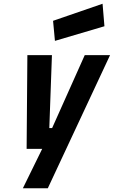

<svg xmlns="http://www.w3.org/2000/svg" viewBox="-20 -794 607 1024"><path d="M205 0H122L126 -500H257L243 -111H258L432 -500H567L235 210H102ZM263 -683 527 -774 537 -654 273 -576Z"/></svg>

Font: Cairo
Style: Bold Italic
Weight: 700
Italic angle: -13°
Designer: Mohamed Gaber, Accademia di Belle Arti di Urbino and others
Foundry: Kief Type Foundry, Accademia di Belle Arti di Urbino and others
Version: Version 3.011